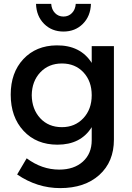

<svg xmlns="http://www.w3.org/2000/svg" viewBox="-20 -769 680 986"><path d="M165 -749H243Q245 -720 262.5 -702Q280 -684 306 -684Q332 -684 349.5 -702Q367 -720 369 -749H447Q445 -686 405.5 -646.5Q366 -607 306 -607Q246 -607 206.5 -646.5Q167 -686 165 -749ZM451 -532H565V-52Q565 62 490 129.5Q415 197 289 197Q171 197 68 127L117 44Q195 102 284 102Q360 102 405.5 61Q451 20 451 -49V-116Q395 -26 275 -26Q167 -26 101 -97Q35 -168 35 -283Q35 -396 100 -465.5Q165 -535 271 -536Q393 -537 451 -446ZM298 -116Q365 -116 408 -162Q451 -208 451 -280Q451 -352 408.5 -397.5Q366 -443 298 -443Q230 -443 187 -397.5Q144 -352 143 -280Q144 -208 186.5 -162Q229 -116 298 -116Z"/></svg>

Font: Montserrat-Arabic
Style: Regular
Weight: 400
Designer: Mohamed Gaber
Foundry: Kief Type Foundry
Version: Version 5.008;PS 005.008;hotconv 1.0.88;makeotf.lib2.5.64775